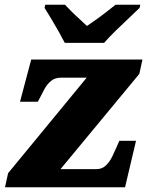

<svg xmlns="http://www.w3.org/2000/svg" viewBox="-20 -786 633 806"><path d="M1 0 14 -59 344 -460H237Q211 -460 194.5 -446.5Q178 -433 166 -411Q154 -389 141 -363L139 -359H64L111 -536H578L565 -476L234 -76H385Q408 -76 424 -91Q440 -106 451 -128.5Q462 -151 471 -172L481 -195H551L505 0ZM252 -606Q243 -624 227.5 -651.5Q212 -679 195.5 -706.5Q179 -734 167 -753L170 -766H253Q262 -756 279 -739Q296 -722 314.5 -705.5Q333 -689 345 -677Q363 -689 386 -705.5Q409 -722 430.5 -739Q452 -756 465 -766H569L566 -753Q547 -734 519.5 -708.5Q492 -683 464.5 -656Q437 -629 417 -606Z"/></svg>

Font: Noto Serif Black
Style: Italic
Weight: 900
Italic angle: -12°
Designer: Monotype Design Team
Foundry: Monotype Imaging Inc.
Version: Version 2.013